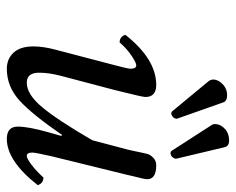

<svg xmlns="http://www.w3.org/2000/svg" viewBox="-86 -612 708 577"><g transform="rotate(90 268.5 -324.0)"><path d="M506 -352 450 -124Q439 -76 439 -67Q439 -50 449 -50Q457 -50 476 -64.5Q495 -79 514 -100Q531 -100 537 -83Q464 10 398 10Q361 10 361 -23Q361 -55 378 -115L389 -154L386 -156Q325 -67 283 -28.5Q241 10 187 10Q158 10 139 -10Q120 -30 120 -70Q120 -100 130 -137L174 -305Q187 -353 187 -362Q187 -379 177 -379Q169 -379 147.5 -364.5Q126 -350 108 -329Q91 -329 85 -346Q158 -439 236 -439Q272 -439 272 -406Q272 -398 251 -314L208 -151Q199 -116 199 -87Q199 -50 229 -50Q264 -50 302.5 -96Q341 -142 402 -247L431 -357Q433 -365 437 -385Q441 -405 443.5 -413.5Q446 -422 455 -430.5Q464 -439 477 -439Q519 -439 519 -412Q519 -407 516.5 -396Q514 -385 510.5 -371.5Q507 -358 506 -352ZM266 -652Q284 -652 288 -641L337 -502Q338 -501 337 -498Q336 -492 330.5 -488Q325 -484 322 -484Q318 -484 315 -487L224 -597Q218 -605 220 -616Q223 -630 236 -641Q249 -652 266 -652ZM403 -658Q420 -658 423 -644L457 -501Q458 -498 457 -495Q456 -491 451.5 -486.5Q447 -482 440 -482Q436 -482 434 -485L356 -606Q352 -612 354 -622Q356 -635 369 -646.5Q382 -658 403 -658Z"/></g></svg>

Font: Linux Libertine O
Style: Italic
Weight: 400
Italic angle: -12°
Designer: Philipp H. Poll
Foundry: Philipp H. Poll
Version: Version 5.1.6